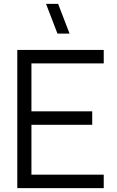

<svg xmlns="http://www.w3.org/2000/svg" viewBox="-20 -980 610 1000"><path d="M279.3 -805 219.7 -960H282.7L342.3 -805ZM70 0V-720H520.3V-649.7H143.7V-400.3H460.3V-330H143.7V-70.3H520.3V0Z"/></svg>

Font: Vela Sans GX ExtLt
Style: Regular
Weight: 200
Designer: Principal design: Mikhail Sharanda - project Manrope.
Design modification: Ravid Balaliev
Foundry: Mikhail Sharanda
Version: Version 1.001